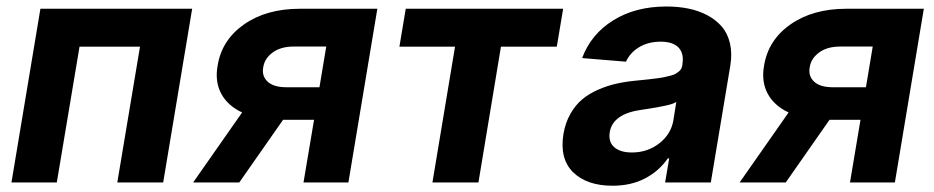

<svg xmlns="http://www.w3.org/2000/svg" viewBox="-20 -573 2933 603"><path d="M16 0 106.9 -545.5H583.5L492.5 0H348.4L419.7 -426.5H229.8L158.4 0Z M933.2 0 966.3 -196.7H869L731.5 0H586.6L740.4 -219.8Q695 -241.1 674.7 -278.9Q654.5 -316.8 663.4 -366.5Q676.1 -447.1 746.3 -496.3Q816.4 -545.5 921.9 -545.5H1165.1L1074.2 0ZM983.3 -299 1004.6 -426.8H902.3Q861.9 -426.8 836.5 -408.2Q811.1 -389.6 806.8 -362.2Q801.5 -334.5 820.3 -316.8Q839.1 -299 879.3 -299Z M1234.4 -426.5 1254.3 -545.5H1748.6L1728.7 -426.5H1553.3L1482.6 0H1338.1L1409.1 -426.5Z M1903.8 10.3Q1823.2 10.3 1780 -32Q1736.9 -74.2 1749.6 -152.3Q1755.7 -187.9 1771.5 -215.6Q1787.3 -243.3 1808.8 -261.2Q1830.3 -279.1 1859.4 -291.7Q1888.5 -304.3 1918 -310.7Q1947.4 -317.1 1982.6 -320.3Q2004.3 -322.4 2016.2 -323.7Q2028.1 -324.9 2043.9 -327.1Q2059.7 -329.2 2067.6 -331Q2075.6 -332.7 2085.9 -335.4Q2096.2 -338.1 2101.4 -341.1Q2106.5 -344.1 2111.9 -348.4Q2117.2 -352.6 2119.7 -357.8Q2122.2 -362.9 2123.2 -369.3V-371.4Q2128.6 -405.2 2111 -423.7Q2093.4 -442.1 2055 -442.1Q2016 -442.1 1987.4 -424.9Q1958.8 -407.7 1946 -379.3L1808.2 -390.6Q1836.3 -465.9 1906.1 -509.2Q1975.9 -552.6 2073.2 -552.6Q2110.1 -552.6 2142.4 -546Q2174.7 -539.4 2201.9 -524.9Q2229 -510.3 2247.2 -489.2Q2265.3 -468 2272.5 -437Q2279.8 -405.9 2273.8 -367.9L2212.4 0H2068.9L2081.7 -75.6H2077.4Q2050.1 -35.9 2006 -12.8Q1962 10.3 1903.8 10.3ZM1964.5 -94.1Q2013.8 -94.1 2050.6 -122.9Q2087.4 -151.6 2094.8 -195L2104 -252.8Q2098.4 -249.3 2089.5 -246.3Q2080.6 -243.3 2066.1 -240.4Q2051.5 -237.6 2043.7 -236Q2035.9 -234.4 2016.9 -231.5Q1997.9 -228.7 1995.7 -228.3Q1904.1 -215.9 1894.9 -157.3Q1890.3 -127.1 1909.3 -110.6Q1928.3 -94.1 1964.5 -94.1Z M2649.5 0 2682.5 -196.7H2585.2L2447.8 0H2302.9L2456.7 -219.8Q2411.2 -241.1 2391 -278.9Q2370.7 -316.8 2379.6 -366.5Q2392.4 -447.1 2462.5 -496.3Q2532.7 -545.5 2638.1 -545.5H2881.4L2790.5 0ZM2699.6 -299 2720.9 -426.8H2618.6Q2578.1 -426.8 2552.7 -408.2Q2527.3 -389.6 2523.1 -362.2Q2517.8 -334.5 2536.6 -316.8Q2555.4 -299 2595.5 -299Z"/></svg>

Font: Karasuma Gothic
Style: Bold Italic
Weight: 700
Italic angle: 9.39998°
Designer: Rasmus Andersson / Ryoko Nishizuka
Foundry: Genbu
Version: Version 1.00